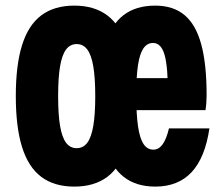

<svg xmlns="http://www.w3.org/2000/svg" viewBox="-20 -652 790 690"><path d="M36.8 -306.7Q36.8 -417.9 59.3 -489.8Q81.8 -561.8 128.4 -596.8Q175 -631.8 246.9 -631.8Q318.9 -631.8 365.5 -596.8Q412.1 -561.8 434.6 -489.7Q457.1 -417.6 457.1 -306.5Q457.1 -195.3 434.6 -123.3Q412.1 -51.3 365.5 -16.3Q318.9 18.6 246.9 18.6Q175 18.6 128.4 -16.4Q81.8 -51.4 59.3 -123.4Q36.8 -195.5 36.8 -306.7ZM322.3 -306.6Q322.3 -373 315.2 -413.9Q308.2 -454.8 293.6 -474.2Q279 -493.6 255.6 -493.6Q232.1 -493.6 217.5 -474.2Q202.9 -454.8 195.9 -413.9Q188.9 -373 188.9 -306.6Q188.9 -240.1 195.9 -199.2Q202.9 -158.3 217.5 -138.9Q232.1 -119.5 255.6 -119.5Q279 -119.5 293.6 -138.9Q308.2 -158.3 315.2 -199.2Q322.3 -240.1 322.3 -306.6ZM335.6 -310.3Q335.6 -420.5 357.2 -491.7Q378.9 -562.8 423.5 -597.3Q468.2 -631.8 538.1 -631.8Q602.3 -631.8 643 -598Q683.6 -564.2 703 -493.4Q722.5 -422.6 722.5 -310.9Q722.5 -280.8 718.5 -256.1H448.9V-371.2H631.9L583.7 -310.3Q583.7 -412.4 571.4 -455Q559.1 -497.6 530.1 -497.6Q508.7 -497.6 495.4 -478.2Q482.1 -458.8 475.9 -417.9Q469.7 -377 469.7 -310.4Q469.7 -240.2 476.1 -197.3Q482.5 -154.3 495.9 -134.3Q509.3 -114.2 531.5 -114.2Q550.6 -114.2 564.4 -133.3Q578.2 -152.4 587.2 -190.6H732.6Q717 -85 668.5 -33.2Q620 18.6 538.1 18.6Q468.7 18.6 423.9 -16.9Q379.2 -52.3 357.4 -125Q335.6 -197.7 335.6 -310.3Z"/></svg>

Font: Martian Mono sWd Rg
Style: Regular
Weight: 400
Width: 6
Monospace: yes
Designer: Roman Shamin
Foundry: Evil Martians
Version: Version 1.000